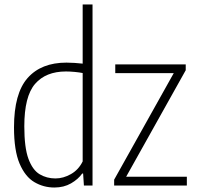

<svg xmlns="http://www.w3.org/2000/svg" viewBox="-20 -828 878 857"><path d="M222.5 9Q174.5 9 133.5 -15Q92.5 -39 67.5 -97.5Q42.5 -156 42.5 -259.5Q42.5 -411 103.2 -479.8Q164 -548.5 276.5 -548.5Q293.5 -548.5 312.8 -547.2Q332 -546 349 -544V-808H393V0H354.5L351 -53.5H347Q329 -28 297 -9.5Q265 9 222.5 9ZM227.5 -31.5Q262.5 -31.5 296.5 -50.8Q330.5 -70 349 -107.5V-502Q334.5 -505 313.2 -507Q292 -509 274.5 -509Q184.5 -509 136.5 -453.5Q88.5 -398 88.5 -264Q88.5 -169 107 -119Q125.5 -69 157 -50.2Q188.5 -31.5 227.5 -31.5ZM489.5 0V-26L755.5 -501.5H494.5V-540.5H809V-514.5L543 -39H814V0Z"/></svg>

Font: Encode Sans Condensed Condensed ExtraLight
Style: Regular
Weight: 200
Width: 3
Designer: Multiple Designers
Foundry: Impallari Type
Version: Version 3.000; ttfautohint (v1.8.3) -l 8 -r 50 -G 200 -x 14 